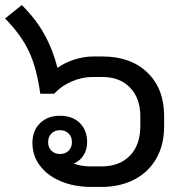

<svg xmlns="http://www.w3.org/2000/svg" viewBox="-59 -730 722 758"><path d="M589 -271V-232Q589 -158 558 -104Q527 -50 471 -21Q415 8 341 8H301Q235 8 182 -14Q129 -36 99 -75.5Q69 -115 69 -166Q69 -214 99 -243.5Q129 -273 178 -273Q227 -273 256 -244.5Q285 -216 285 -169Q285 -139 271 -117Q257 -95 232 -84Q263 -73 301 -73H341Q412 -73 453.5 -115Q495 -157 495 -233V-271Q495 -342 454.5 -384Q414 -426 346 -426H306Q264 -426 223 -408Q182 -390 155 -360H100Q86 -461 55.5 -526.5Q25 -592 -39 -657L27 -710Q81 -657 115 -596.5Q149 -536 168 -462Q197 -483 235 -495Q273 -507 309 -507H346Q457 -507 523 -443.5Q589 -380 589 -271ZM131 -169Q131 -148 144 -135Q157 -122 178 -122Q199 -122 212 -135Q225 -148 225 -169Q225 -190 212 -203Q199 -216 178 -216Q157 -216 144 -203Q131 -190 131 -169Z"/></svg>

Font: Bai Jamjuree Medium
Style: Regular
Weight: 500
Version: Version 1.000; ttfautohint (v1.6)